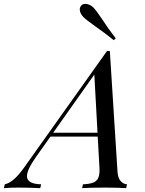

<svg xmlns="http://www.w3.org/2000/svg" viewBox="-107 -978 756 998"><path d="M0 0ZM386.7 -842.3Q340.8 -875 326.7 -889.2Q318.8 -897 313.2 -907.5Q307.6 -918 307.6 -928.2Q307.6 -939.5 314.5 -948.2Q322.8 -958 336.9 -958Q348.1 -958 360.1 -952.1Q372.1 -946.3 380.4 -937Q393.1 -923.3 423.3 -878.9Q458.5 -824.7 494.6 -778.8L484.4 -769Q439.9 -805.2 386.7 -842.3ZM553.2 -20 548.8 0Q508.8 -2.9 439.9 -2.9Q359.4 -2.9 319.8 0L324.2 -20Q358.4 -21.5 377 -28.6Q395.5 -35.6 403.6 -53Q411.6 -70.3 410.2 -104L400.9 -268.1H155.3L80.1 -162.1Q33.2 -95.7 33.2 -62.5Q33.2 -21.5 106.9 -20L102.1 0Q46.4 -2.9 -12.2 -2.9Q-55.7 -2.9 -86.9 0L-82 -20Q-36.1 -29.8 18.1 -106.9L449.2 -712.9H463.9L503.9 -84Q506.3 -51.3 520.8 -36.1Q535.2 -21 553.2 -20ZM383.3 -590.3 169.4 -288.1H399.9Z"/></svg>

Font: TypoPRO Playfair Display SC
Style: Italic
Weight: 400
Italic angle: -14°
Designer: Claus Eggers Sørensen
Foundry: Claus Eggers Sørensen
Version: Version 1.004;PS 001.004;hotconv 1.0.70;makeotf.lib2.5.58329